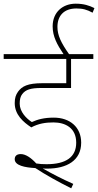

<svg xmlns="http://www.w3.org/2000/svg" viewBox="-20 -916 533 1043"><path d="M270 -251C335 -251 394 -221 394 -141C394 -63 339 -24 233 -24C213 -24 194 -25 177 -28C149 -59 119 -79 93 -79C69 -79 60 -67 60 -51C60 -17 115 -6 172 -3C228 34 297 72 367 107L378 83C319 57 261 27 212 -1C221 0 229 0 236 0C343 0 421 -44 421 -141C421 -226 359 -277 272 -277C219 -277 184 -267 153 -253C123 -272 87 -309 87 -353C87 -375 91 -393 101 -405C119 -429 147 -438 204 -438H366V-596H487V-622H355C312 -683 292 -724 292 -770C292 -829 326 -870 395 -870C429 -870 452 -864 483 -847L493 -872C465 -886 435 -896 391 -896C322 -896 266 -851 266 -773C266 -718 290 -674 325 -622H0V-596H340V-464H210C130 -464 99 -447 78 -418C66 -401 60 -384 60 -356C60 -293 106 -253 150 -224C189 -245 228 -251 270 -251Z"/></svg>

Font: Noto Sans Devanagari UI Thin
Style: Regular
Weight: 100
Designer: Jelle Bosma - Monotype Design Team
Foundry: Monotype Imaging Inc.
Version: Version 2.004